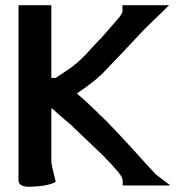

<svg xmlns="http://www.w3.org/2000/svg" viewBox="-20 -705 674 737"><path d="M177 -92Q177 -90 177 -88Q177 -78 181.5 -58.5Q186 -39 194 -7Q165 10 93 12Q51 12 51 -13V-685H177V-406H194L252 -445Q260 -452 269.5 -459Q279 -466 286 -473Q299 -485 311 -497.5Q323 -510 334 -523L365 -556V-555L427 -626Q450 -651 450 -662V-685H629L583 -640Q569 -626 551 -609Q533 -592 512 -569Q495 -550 462 -515.5Q429 -481 384 -434Q367 -415 338 -392Q309 -369 275 -346Q292 -332 312.5 -313Q333 -294 357 -271H356Q385 -245 430 -197Q475 -149 539 -78Q544 -72 555 -60.5Q566 -49 577 -37L575 -38L634 7H451V-11Q451 -13 450 -18Q448 -34 382 -101H383L258 -220H259Q245 -232 226.5 -247.5Q208 -263 181 -288H177Z"/></svg>

Font: New Athena Unicode
Style: Bold
Weight: 700
Designer: J. Rusten 1997; rev. by R. Hancock 2001, 2002, rev. by D. Mastronarde 2002-2021
Foundry: Society for Classical Studies (formerly American Philological Association)
Version: Version 5.008